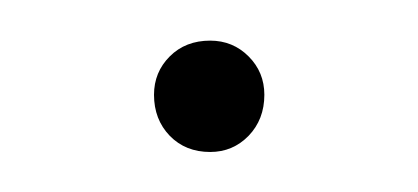

<svg xmlns="http://www.w3.org/2000/svg" viewBox="-20 -64 207 95"><path d="M84 11.2Q71.8 11.2 64 3.2Q56.2 -4.9 56.2 -17.1Q56.2 -28.3 64 -36.1Q71.8 -43.9 84 -43.9Q95.2 -43.9 103 -36.1Q110.8 -28.3 110.8 -17.1Q110.8 -4.9 103 3.2Q95.2 11.2 84 11.2Z"/></svg>

Font: Human Sans Thin
Style: Regular
Weight: 100
Designer: Tim Radville
Foundry: Continuum
Version: Version 1.000;FEAKit 1.0